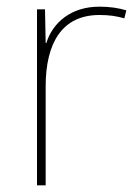

<svg xmlns="http://www.w3.org/2000/svg" viewBox="-20 -556 415 576"><path d="M278 -536C193 -536 138 -488 119 -427H117L115 -528H91V0H117V-297C117 -428 167 -511 278 -511C308 -511 328 -508 353 -501L359 -525C335 -532 310 -536 278 -536Z"/></svg>

Font: Noto Sans Georgian Thin
Style: Regular
Weight: 100
Designer: Monotype Design Team, Akaki Razmadze
Foundry: Google LLC
Version: Version 2.005